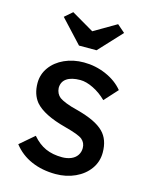

<svg xmlns="http://www.w3.org/2000/svg" viewBox="-115 -826 709 910"><g transform="rotate(15 239.5 -371.5)"><path d="M40 -81 110 -141Q140 -106 175 -90.5Q210 -75 256 -75Q280 -75 299.5 -83Q319 -91 329.5 -106.5Q340 -122 340 -142Q340 -168 321 -184Q311 -192 289.5 -200Q268 -208 234 -217Q123 -246 82 -294Q53 -330 53 -385Q53 -428 78 -462.5Q103 -497 146 -516.5Q189 -536 241 -536Q298 -536 350 -513.5Q402 -491 434 -452L375 -387Q346 -416 310.5 -433.5Q275 -451 246 -451Q203 -451 179.5 -435Q156 -419 156 -388Q158 -360 178 -344Q189 -336 211.5 -327Q234 -318 267 -310Q316 -297 348.5 -281.5Q381 -266 401 -246Q437 -210 437 -146Q437 -101 411.5 -65.5Q386 -30 342.5 -10Q299 10 247 10Q181 10 128 -13Q75 -36 40 -81ZM92 -720 130 -753 255 -680H225L350 -753L388 -720L283 -607H197Z"/></g></svg>

Font: Easer Grotesk Variable
Style: Regular
Weight: 400
Designer: Boardeaser, Bonnie Shaver-Troup, Thomas Jockin
Foundry: Lexend
Version: Version 1.001;Glyphs 3.1.2 (3151)